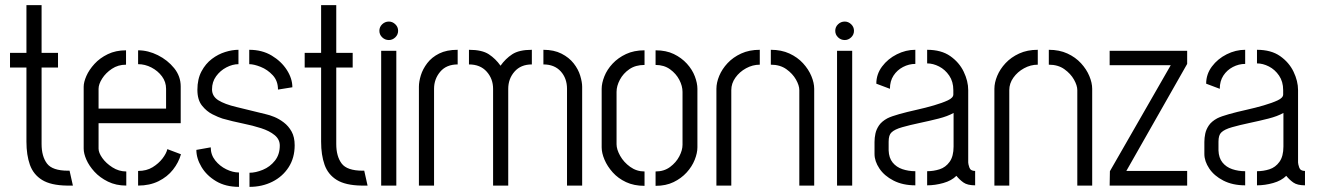

<svg xmlns="http://www.w3.org/2000/svg" viewBox="-20 -723 5141 748"><path d="M240 0Q178 -1 144 -22Q110 -43 96.5 -81Q83 -119 83 -171V-460H19V-517H83V-703H142V-517H206V-460H142V-162Q142 -114 163 -86Q184 -58 245 -58H251L264 0Z M472 0Q432 0 400.5 -15.5Q369 -31 348 -54Q327 -77 316.5 -101Q306 -125 306 -144V-385Q306 -403 316.5 -427Q327 -451 348 -474Q369 -497 400 -512Q431 -527 471 -527V-471Q440 -471 416 -455Q392 -439 378 -417Q364 -395 364 -377V-300H627V-377Q627 -404 611 -425.5Q595 -447 570 -460Q545 -473 518 -473V-527Q557 -527 595 -508Q633 -489 658.5 -457.5Q684 -426 684 -386V-243H364V-144Q364 -128 378.5 -107.5Q393 -87 418 -71Q443 -55 472 -55ZM518 0V-57Q551 -57 574.5 -71.5Q598 -86 613 -105.5Q628 -125 632 -142L685 -122Q676 -90 654 -62Q632 -34 597.5 -17Q563 0 518 0Z M952 5V-50Q976 -50 1004 -61.5Q1032 -73 1051 -97Q1070 -121 1070 -156Q1070 -180 1050 -196.5Q1030 -213 997.5 -223.5Q965 -234 925.5 -242Q886 -250 847 -261Q831 -266 808 -277.5Q785 -289 767 -311.5Q749 -334 749 -373Q749 -415 765 -445Q781 -475 805.5 -493.5Q830 -512 857.5 -520.5Q885 -529 909 -529V-473Q886 -473 862 -460.5Q838 -448 822 -426Q806 -404 806 -375Q806 -348 830.5 -332.5Q855 -317 901.5 -306Q948 -295 1016 -278Q1030 -275 1048.5 -267.5Q1067 -260 1085.5 -246Q1104 -232 1116 -210.5Q1128 -189 1128 -157Q1128 -108 1104.5 -71.5Q1081 -35 1041 -15Q1001 5 952 5ZM911 5Q859 5 822 -17Q785 -39 765 -72.5Q745 -106 745 -139L801 -149Q801 -120 818.5 -98Q836 -76 861.5 -63.5Q887 -51 911 -51ZM1063 -374Q1063 -408 1042.5 -430Q1022 -452 995.5 -462.5Q969 -473 951 -473V-529Q1001 -529 1038.5 -506.5Q1076 -484 1097.5 -450.5Q1119 -417 1119 -383Z M1388 0Q1326 -1 1292 -22Q1258 -43 1244.5 -81Q1231 -119 1231 -171V-460H1167V-517H1231V-703H1290V-517H1354V-460H1290V-162Q1290 -114 1311 -86Q1332 -58 1393 -58H1399L1412 0Z M1465 0V-525H1524V0ZM1495 -567Q1480 -567 1469 -577.5Q1458 -588 1458 -603Q1458 -618 1469 -628.5Q1480 -639 1495 -639Q1509 -639 1520 -628.5Q1531 -618 1531 -603Q1531 -588 1520 -577.5Q1509 -567 1495 -567Z M1901 0V-377Q1901 -416 1876 -444Q1851 -472 1807 -472V-529Q1858 -529 1884.5 -511.5Q1911 -494 1930 -467Q1949 -494 1975.5 -511.5Q2002 -529 2052 -529V-472Q2009 -472 1984.5 -444Q1960 -416 1960 -377V0ZM1612 0V-385Q1612 -405 1619.5 -429.5Q1627 -454 1644.5 -477Q1662 -500 1691 -514.5Q1720 -529 1763 -529V-472Q1719 -472 1695 -443.5Q1671 -415 1671 -377V0ZM2189 0V-377Q2189 -418 2164.5 -445Q2140 -472 2097 -472V-529Q2138 -529 2167.5 -514Q2197 -499 2215 -476Q2233 -453 2240.5 -428Q2248 -403 2248 -385V0Z M2491 1Q2450 1 2419 -13.5Q2388 -28 2367 -51.5Q2346 -75 2335 -101Q2324 -127 2324 -149V-377Q2324 -399 2334.5 -425.5Q2345 -452 2366.5 -475Q2388 -498 2419 -512.5Q2450 -527 2491 -527V-470Q2456 -470 2432 -453.5Q2408 -437 2395 -412.5Q2382 -388 2382 -365V-161Q2382 -141 2396 -116Q2410 -91 2435 -73Q2460 -55 2491 -55ZM2534 1V-55Q2567 -55 2590.5 -72.5Q2614 -90 2626.5 -114Q2639 -138 2639 -159V-365Q2639 -388 2626.5 -412Q2614 -436 2590.5 -453Q2567 -470 2534 -470V-527Q2575 -527 2605 -512.5Q2635 -498 2656 -475Q2677 -452 2687 -425.5Q2697 -399 2697 -377V-149Q2697 -127 2686.5 -100.5Q2676 -74 2655 -51Q2634 -28 2604 -13.5Q2574 1 2534 1Z M2771 -377Q2771 -401 2782 -427.5Q2793 -454 2814.5 -477Q2836 -500 2867.5 -514.5Q2899 -529 2940 -529V-471Q2912 -471 2886.5 -457Q2861 -443 2845 -420.5Q2829 -398 2829 -372V0H2771ZM3094 -372Q3094 -390 3081 -413Q3068 -436 3043.5 -453.5Q3019 -471 2983 -471V-529Q3024 -529 3055.5 -514.5Q3087 -500 3108.5 -476.5Q3130 -453 3141 -426.5Q3152 -400 3152 -377V0H3094Z M3241 0V-525H3300V0ZM3271 -567Q3256 -567 3245 -577.5Q3234 -588 3234 -603Q3234 -618 3245 -628.5Q3256 -639 3271 -639Q3285 -639 3296 -628.5Q3307 -618 3307 -603Q3307 -588 3296 -577.5Q3285 -567 3271 -567Z M3546 -1Q3497 -1 3461 -19.5Q3425 -38 3406 -66.5Q3387 -95 3387 -123V-170Q3387 -186 3390.5 -202.5Q3394 -219 3404.5 -234.5Q3415 -250 3437 -262Q3453 -270 3483.5 -278.5Q3514 -287 3550 -295Q3586 -303 3618.5 -312.5Q3651 -322 3672.5 -332Q3694 -342 3694 -355V-372Q3694 -405 3678 -428.5Q3662 -452 3638.5 -464Q3615 -476 3592 -476V-529Q3647 -529 3682 -504.5Q3717 -480 3734.5 -443.5Q3752 -407 3752 -372V-90Q3752 -84 3756.5 -70.5Q3761 -57 3779 -57V-1Q3749 -1 3733.5 -12Q3718 -23 3706 -38Q3687 -19 3655 -10Q3623 -1 3592 -1V-56Q3617 -56 3640.5 -63.5Q3664 -71 3679.5 -92.5Q3695 -114 3695 -152V-283Q3672 -270 3636.5 -261Q3601 -252 3563 -244Q3525 -236 3495 -227.5Q3465 -219 3453 -207Q3442 -197 3442 -171V-137Q3443 -108 3457.5 -90Q3472 -72 3495.5 -64Q3519 -56 3546 -56ZM3447 -377 3394 -397Q3394 -434 3416.5 -464Q3439 -494 3474 -511.5Q3509 -529 3546 -529V-474Q3521 -474 3498 -462Q3475 -450 3461 -428.5Q3447 -407 3447 -377Z M3854 -377Q3854 -401 3865 -427.5Q3876 -454 3897.5 -477Q3919 -500 3950.5 -514.5Q3982 -529 4023 -529V-471Q3995 -471 3969.5 -457Q3944 -443 3928 -420.5Q3912 -398 3912 -372V0H3854ZM4177 -372Q4177 -390 4164 -413Q4151 -436 4126.5 -453.5Q4102 -471 4066 -471V-529Q4107 -529 4138.5 -514.5Q4170 -500 4191.5 -476.5Q4213 -453 4224 -426.5Q4235 -400 4235 -377V0H4177Z M4303 0 4304 -56 4541 -469H4303V-525H4605V-474L4368 -57H4605V0Z M4831 -1Q4782 -1 4746 -19.5Q4710 -38 4691 -66.5Q4672 -95 4672 -123V-170Q4672 -186 4675.5 -202.5Q4679 -219 4689.5 -234.5Q4700 -250 4722 -262Q4738 -270 4768.5 -278.5Q4799 -287 4835 -295Q4871 -303 4903.5 -312.5Q4936 -322 4957.5 -332Q4979 -342 4979 -355V-372Q4979 -405 4963 -428.5Q4947 -452 4923.5 -464Q4900 -476 4877 -476V-529Q4932 -529 4967 -504.5Q5002 -480 5019.5 -443.5Q5037 -407 5037 -372V-90Q5037 -84 5041.5 -70.5Q5046 -57 5064 -57V-1Q5034 -1 5018.5 -12Q5003 -23 4991 -38Q4972 -19 4940 -10Q4908 -1 4877 -1V-56Q4902 -56 4925.5 -63.5Q4949 -71 4964.5 -92.5Q4980 -114 4980 -152V-283Q4957 -270 4921.5 -261Q4886 -252 4848 -244Q4810 -236 4780 -227.5Q4750 -219 4738 -207Q4727 -197 4727 -171V-137Q4728 -108 4742.5 -90Q4757 -72 4780.5 -64Q4804 -56 4831 -56ZM4732 -377 4679 -397Q4679 -434 4701.5 -464Q4724 -494 4759 -511.5Q4794 -529 4831 -529V-474Q4806 -474 4783 -462Q4760 -450 4746 -428.5Q4732 -407 4732 -377Z"/></svg>

Font: Stick No Bills ExtraLight Light
Style: Regular
Weight: 300
Version: Version 2.000